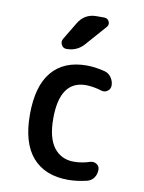

<svg xmlns="http://www.w3.org/2000/svg" viewBox="-87 -826 673 895"><g transform="rotate(10 250.0 -378.0)"><path d="M296.9 -764.6H333Q349.6 -764.6 356.4 -750Q363.3 -735.4 351.6 -722.7L267.6 -627Q235.4 -589.8 184.6 -589.8Q168.9 -589.8 161.1 -604.5Q153.3 -619.1 161.1 -632.8L210.9 -715.8Q240.2 -764.6 296.9 -764.6ZM297.9 9.8Q188.5 9.8 129.4 -57.6Q70.3 -125 70.3 -259.8Q70.3 -394.5 127.4 -462.4Q184.6 -530.3 292 -530.3Q332 -530.3 377.9 -518.6Q397.5 -513.7 409.7 -496.1Q421.9 -478.5 421.9 -458Q421.9 -441.4 408.2 -431.6Q394.5 -421.9 378.9 -426.8Q341.8 -438.5 304.7 -439.5Q180.7 -439.5 180.7 -259.8Q180.7 -168 215.3 -123Q250 -78.1 309.6 -78.1Q347.7 -78.1 385.7 -90.8Q401.4 -95.7 415.5 -86.9Q429.7 -78.1 429.7 -61.5Q429.7 -39.1 418 -22.5Q406.2 -5.9 384.8 -1Q337.9 9.8 297.9 9.8Z"/></g></svg>

Font: Rounded Mgen+ 2m medium
Style: Regular
Weight: 500
Designer: [Source Han Sans]
Ryoko NISHIZUKA  (kana & ideographs); Paul D. Hunt (Latin, Greek & Cyrillic); Wenlong ZHANG  (bopomofo
Version: Version 1.059.20150602